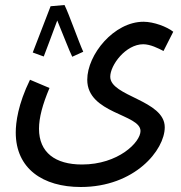

<svg xmlns="http://www.w3.org/2000/svg" viewBox="-20 -518 724 768"><path d="M238 -498 182 -493V-492C168 -454 120 -333 111 -308L155 -292C161 -306 189 -383 209 -436C228 -391 258 -312 269 -291L313 -311C295 -350 256 -462 238 -498ZM43 12C43 157 152 230 303 230C519 230 639 82 639 -9C639 -118 421 -132 421 -211C421 -258 483 -341 553 -341C581 -341 613 -325 634 -314L673 -391C648 -411 595 -431 554 -431C436 -431 329 -300 329 -199C329 -63 542 -62 542 6C542 51 453 140 308 140C201 140 136 92 136 -3C136 -47 150 -100 178 -166L100 -199C52 -101 43 -28 43 12Z"/></svg>

Font: Noto Sans Arabic ExtCond Med
Style: Regular
Weight: 500
Width: 2
Designer: Monotype Design Team, Nadine Chahine, Nizar Qandah and Khaled Hosny
Foundry: Monotype Imaging Inc.
Version: Version 2.012